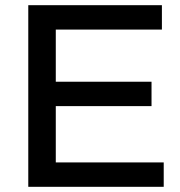

<svg xmlns="http://www.w3.org/2000/svg" viewBox="-20 -720 695 740"><path d="M89 0V-700H604V-606H195V-405H564V-311H195V-94H611V0Z"/></svg>

Font: REM
Style: Regular
Weight: 400
Designer: Octavio Pardo
Foundry: Ashler Design
Version: Version 1.005;gftools[0.9.28]